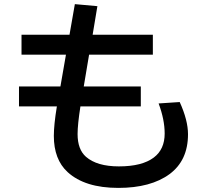

<svg xmlns="http://www.w3.org/2000/svg" viewBox="-20 -855 1040 928"><path d="M341.8 -835 450.7 -825.2 427.7 -687H718.8V-590.8H410.6L384.8 -437H660.6V-340.8H368.7Q355 -252.9 355 -207Q355 -132.8 395.5 -97.2Q448.7 -50.8 554.7 -50.8Q667 -50.8 723.6 -93.8Q775.9 -133.3 775.9 -209.5Q775.9 -276.9 746.6 -355L848.6 -361.8Q888.7 -273.4 888.7 -206.1Q888.7 -79.6 799.8 -13.7Q709 53.2 551.8 53.2Q390.1 53.2 306.6 -23.4Q240.2 -84.5 240.2 -198.2Q240.2 -251.5 254.9 -340.8H71.8V-437H272L298.8 -590.8H84V-687H315.9Z"/></svg>

Font: BIZ UDGothic
Style: Bold
Weight: 700
Monospace: yes
Designer: TypeBank Co., Ltd.
Foundry: Morisawa Inc.
Version: Version 1.05